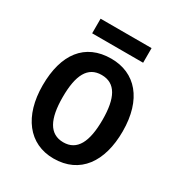

<svg xmlns="http://www.w3.org/2000/svg" viewBox="-167 -808 873 933"><g transform="rotate(30 269.5 -341.5)"><path d="M413 -693H127V-611H413ZM494 -272C494 -452 405 -551 270 -551C123 -551 45 -447 45 -272C45 -101 129 10 268 10C416 10 494 -102 494 -272ZM158 -271C158 -394 191 -459 269 -459C347 -459 381 -394 381 -272C381 -148 347 -82 270 -82C192 -82 158 -149 158 -271Z"/></g></svg>

Font: Noto Sans UI SemiCondensed Medium
Style: Regular
Weight: 500
Width: 4
Designer: Monotype Design Team
Foundry: Monotype Imaging Inc.
Version: Version 1.901